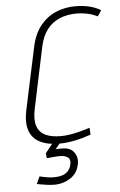

<svg xmlns="http://www.w3.org/2000/svg" viewBox="-61 -751 638 1019"><g transform="rotate(-5 257.5 -242.0)"><path d="M246 -7H205L156 55L159 81Q172 80 184 79Q196 78 207.5 77Q219 76 228 76Q257 76 272 88Q287 100 280 127Q275 149 261.5 162Q248 175 230.5 180Q213 185 196 185Q179 186 163 184Q147 182 134 179Q121 176 112 174L94 213Q100 214 115 217Q130 220 150.5 222.5Q171 225 193 225Q235 224 272.5 200Q310 176 320 129Q328 91 307 63Q286 35 239 37Q233 37 226.5 37Q220 37 210 38ZM494 -645 515 -676Q487 -693 453 -701Q419 -709 380 -709Q326 -709 278 -689.5Q230 -670 194 -626.5Q158 -583 143 -511L73 -184Q59 -117 73.5 -74.5Q88 -32 128.5 -11Q169 10 232 10Q270 10 312.5 1.5Q355 -7 401 -23L399 -60Q368 -50 340.5 -43Q313 -36 288.5 -32.5Q264 -29 244 -29Q193 -29 161 -44.5Q129 -60 117.5 -94.5Q106 -129 118 -186L187 -513Q199 -567 225.5 -601.5Q252 -636 292.5 -653Q333 -670 384 -670Q412 -670 440 -664Q468 -658 494 -645Z"/></g></svg>

Font: Advent Pro Light
Style: Italic
Weight: 300
Italic angle: -12°
Version: Version 3.000